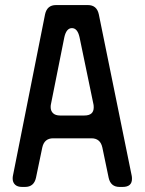

<svg xmlns="http://www.w3.org/2000/svg" viewBox="-20 -729 571 758"><path d="M409 -27 384 -147Q376 -183 341 -183H190Q155 -183 147 -147L122 -27Q114 9 79 9H67Q49 9 39.5 0Q30 -9 30 -24Q30 -31 31 -35L158 -673Q166 -709 201 -709H327Q362 -709 370 -673L500 -35Q501 -31 501 -23Q501 9 464 9H452Q417 9 409 -27ZM234 -582 181 -317Q180 -313 180 -306Q180 -291 189.5 -282Q199 -273 217 -273H313Q350 -273 350 -305Q350 -313 349 -317L294 -582Q286 -618 264 -618Q242 -618 234 -582Z"/></svg>

Font: ZCOOL QingKe HuangYou
Style: Regular
Weight: 400
Version: Version 1.000